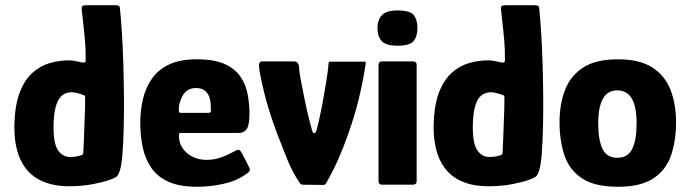

<svg xmlns="http://www.w3.org/2000/svg" viewBox="-20 -707 2638 735"><path d="M35 -229Q37 -305 55.5 -353Q74 -401 104 -428Q134 -455 170.5 -465.5Q207 -476 244 -476Q255 -476 270 -473Q285 -470 294 -468Q299 -467 303.5 -468Q308 -469 308 -477Q308 -495 307.5 -513.5Q307 -532 305.5 -550Q304 -568 302 -586.5Q300 -605 298 -623.5Q296 -642 294 -660Q291 -680 295 -683.5Q299 -687 310 -687H420Q428 -687 433 -685.5Q438 -684 439 -676Q443 -639 446.5 -584.5Q450 -530 452 -466Q454 -402 454.5 -337.5Q455 -273 453.5 -215Q452 -157 448.5 -114Q445 -71 438 -52Q434 -39 428 -32.5Q422 -26 398 -18Q380 -11 338 -2.5Q296 6 244 6Q205 6 172.5 -2.5Q140 -11 115 -28Q75 -55 54.5 -105Q34 -155 35 -229ZM185 -228Q184 -158 202 -132Q220 -106 248 -106Q257 -106 265.5 -107Q274 -108 281.5 -110Q289 -112 295 -114Q297 -116 298 -118.5Q299 -121 299 -126Q300 -147 301 -167.5Q302 -188 302.5 -208.5Q303 -229 304 -249.5Q305 -270 305.5 -290.5Q306 -311 306 -332Q306 -338 305 -340Q304 -342 300 -343Q290 -347 276.5 -350.5Q263 -354 253 -354Q243 -354 231 -349.5Q219 -345 209 -332.5Q199 -320 192.5 -295Q186 -270 185 -228Z M517 -237Q517 -284 527 -327Q537 -370 561 -405Q585 -440 627 -460Q669 -480 734 -480Q801 -480 841 -461.5Q881 -443 901.5 -412Q922 -381 928.5 -344Q935 -307 935 -271Q935 -228 924.5 -213Q914 -198 893 -198H674Q667 -198 666 -195.5Q665 -193 665 -186Q665 -161 678.5 -140.5Q692 -120 716 -107.5Q740 -95 771 -95Q804 -95 832 -106.5Q860 -118 870 -124Q884 -132 891.5 -133.5Q899 -135 908 -117L932 -70Q939 -57 935.5 -52Q932 -47 920 -39Q885 -14 834.5 -3Q784 8 735 8Q668 8 625.5 -11Q583 -30 559.5 -64Q536 -98 526.5 -142.5Q517 -187 517 -237ZM787 -295Q787 -321 780.5 -337.5Q774 -354 761.5 -362Q749 -370 730 -370Q714 -370 702.5 -364Q691 -358 683.5 -347.5Q676 -337 671.5 -324.5Q667 -312 665 -300Q664 -282 665 -278.5Q666 -275 673 -275H777Q785 -275 786.5 -278Q788 -281 787 -295Z M1140 0Q1132 0 1128 -6Q1100 -47 1080.5 -95Q1061 -143 1043 -190Q1013 -270 997.5 -328.5Q982 -387 973 -439Q967 -472 983 -472H1106Q1114 -472 1118.5 -467Q1123 -462 1124 -457Q1126 -429 1131.5 -400.5Q1137 -372 1145 -332Q1154 -287 1161 -260Q1168 -233 1175 -206Q1178 -196 1183 -197Q1188 -198 1191 -206Q1196 -223 1201 -245.5Q1206 -268 1214 -308Q1222 -352 1229 -395Q1236 -438 1238 -466Q1239 -471 1243 -471H1375Q1381 -471 1380 -464Q1370 -396 1353 -326.5Q1336 -257 1310 -186Q1295 -143 1275.5 -98.5Q1256 -54 1228 -5Q1224 1 1219 1Z M1578 -601Q1578 -567 1563 -549.5Q1548 -532 1502 -532Q1458 -532 1441.5 -549.5Q1425 -567 1425 -601Q1425 -630 1441.5 -648.5Q1458 -667 1502 -667Q1551 -667 1564.5 -648.5Q1578 -630 1578 -601ZM1575 -14Q1575 0 1560 0H1443Q1429 0 1429 -14V-458Q1429 -472 1443 -472H1560Q1575 -472 1575 -458Z M1640 -229Q1642 -305 1660.5 -353Q1679 -401 1709 -428Q1739 -455 1775.5 -465.5Q1812 -476 1849 -476Q1860 -476 1875 -473Q1890 -470 1899 -468Q1904 -467 1908.5 -468Q1913 -469 1913 -477Q1913 -495 1912.5 -513.5Q1912 -532 1910.5 -550Q1909 -568 1907 -586.5Q1905 -605 1903 -623.5Q1901 -642 1899 -660Q1896 -680 1900 -683.5Q1904 -687 1915 -687H2025Q2033 -687 2038 -685.5Q2043 -684 2044 -676Q2048 -639 2051.5 -584.5Q2055 -530 2057 -466Q2059 -402 2059.5 -337.5Q2060 -273 2058.5 -215Q2057 -157 2053.5 -114Q2050 -71 2043 -52Q2039 -39 2033 -32.5Q2027 -26 2003 -18Q1985 -11 1943 -2.5Q1901 6 1849 6Q1810 6 1777.5 -2.5Q1745 -11 1720 -28Q1680 -55 1659.5 -105Q1639 -155 1640 -229ZM1790 -228Q1789 -158 1807 -132Q1825 -106 1853 -106Q1862 -106 1870.5 -107Q1879 -108 1886.5 -110Q1894 -112 1900 -114Q1902 -116 1903 -118.5Q1904 -121 1904 -126Q1905 -147 1906 -167.5Q1907 -188 1907.5 -208.5Q1908 -229 1909 -249.5Q1910 -270 1910.5 -290.5Q1911 -311 1911 -332Q1911 -338 1910 -340Q1909 -342 1905 -343Q1895 -347 1881.5 -350.5Q1868 -354 1858 -354Q1848 -354 1836 -349.5Q1824 -345 1814 -332.5Q1804 -320 1797.5 -295Q1791 -270 1790 -228Z M2345 8Q2256 8 2207.5 -24.5Q2159 -57 2140.5 -113Q2122 -169 2122 -239Q2122 -308 2143 -362.5Q2164 -417 2212.5 -448.5Q2261 -480 2345 -480Q2429 -480 2477.5 -448.5Q2526 -417 2547 -362.5Q2568 -308 2568 -239Q2568 -170 2549.5 -114Q2531 -58 2482.5 -25Q2434 8 2345 8ZM2343 -103Q2384 -103 2400.5 -137.5Q2417 -172 2417 -235Q2417 -297 2399 -329Q2381 -361 2343 -361Q2306 -361 2288 -329Q2270 -297 2270 -235Q2270 -171 2286.5 -137Q2303 -103 2343 -103Z"/></svg>

Font: Glory Thin ExtraBold
Style: Regular
Weight: 800
Version: Version 1.011